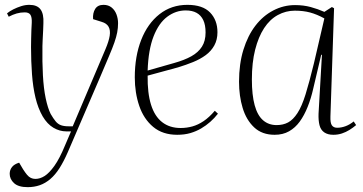

<svg xmlns="http://www.w3.org/2000/svg" viewBox="-20 -542 1498 792"><path d="M260 85Q243 124 225.5 151.5Q208 179 187.5 196.5Q167 214 144 222Q121 230 94 230Q56 230 38 213.5Q20 197 20 175Q20 159 29.5 147Q39 135 59 129L75 156Q84 170 91.5 179Q99 188 107.5 192Q116 196 126 196Q145 196 164 184Q183 172 204.5 142Q226 112 249 56L273 0H254Q226 0 200.5 -15Q175 -30 156 -62Q137 -95 126.5 -138.5Q116 -182 112 -235.5Q108 -289 108 -348Q108 -364 108.5 -382.5Q109 -401 109.5 -418.5Q110 -436 111 -448Q112 -471 105.5 -481Q99 -491 82 -491Q65 -491 49 -486.5Q33 -482 16 -473L9 -487Q20 -496 35 -503.5Q50 -511 67 -516.5Q84 -522 101 -522Q133 -522 147 -503.5Q161 -485 159 -446Q159 -438 158 -417.5Q157 -397 156 -378Q155 -359 155 -352Q154 -286 157 -231.5Q160 -177 168.5 -136.5Q177 -96 189 -72Q200 -53 209.5 -41.5Q219 -30 231.5 -25.5Q244 -21 263 -21H280L415 -339Q429 -372 432.5 -394.5Q436 -417 428 -431.5Q420 -446 399 -452L364 -463Q362 -488 372.5 -505Q383 -522 407 -522Q427 -522 440.5 -511Q454 -500 460.5 -482.5Q467 -465 467 -446Q467 -427 463.5 -408.5Q460 -390 452 -367Q444 -344 429.5 -310Q415 -276 393 -224Z M753 -522Q816 -522 846.5 -490.5Q877 -459 877 -409Q877 -378 864 -354.5Q851 -331 828.5 -314.5Q806 -298 776.5 -286Q747 -274 714 -264L589 -230Q588 -158 603 -110Q618 -62 649 -38Q680 -14 725 -14Q750 -14 773.5 -20.5Q797 -27 820 -42.5Q843 -58 866 -85L879 -73Q865 -55 847.5 -39.5Q830 -24 809.5 -12Q789 0 765 7Q741 14 711 14Q651 14 612 -18.5Q573 -51 554.5 -105Q536 -159 536 -223Q536 -310 562.5 -377.5Q589 -445 638 -483.5Q687 -522 753 -522ZM828 -408Q828 -439 818.5 -459Q809 -479 791 -489Q773 -499 746 -499Q705 -499 670 -473Q635 -447 613.5 -392Q592 -337 589 -251L698 -282Q741 -294 769.5 -310Q798 -326 813 -349.5Q828 -373 828 -408Z M1343 -62Q1342 -35 1349 -25Q1356 -15 1371 -15Q1388 -15 1405.5 -21.5Q1423 -28 1439 -41L1449 -26Q1436 -15 1421.5 -6Q1407 3 1390.5 8.5Q1374 14 1355 14Q1332 14 1317.5 4Q1303 -6 1298 -25.5Q1293 -45 1294 -73L1308 -316H1305L1272 -176Q1263 -136 1249 -101Q1235 -66 1216.5 -40.5Q1198 -15 1172.5 -0.5Q1147 14 1113 14Q1061 14 1028.5 -16.5Q996 -47 981 -96.5Q966 -146 966 -205Q966 -278 984 -336.5Q1002 -395 1033.5 -436Q1065 -477 1107.5 -499Q1150 -521 1197 -521Q1232 -521 1261.5 -513Q1291 -505 1318 -493L1349 -513L1358 -508ZM1121 -26Q1148 -26 1168.5 -37Q1189 -48 1207 -75.5Q1225 -103 1240.5 -153Q1256 -203 1275 -281L1318 -466Q1287 -483 1259 -490.5Q1231 -498 1196 -498Q1159 -498 1126 -480Q1093 -462 1069.5 -426Q1046 -390 1032.5 -337Q1019 -284 1019 -214Q1019 -150 1030.5 -108Q1042 -66 1065 -46Q1088 -26 1121 -26Z"/></svg>

Font: Literata 60pt ExtraLight
Style: Italic
Weight: 250
Italic angle: -2°
Designer: Latin by Veronika Burian and Jose Scaglione. Greek by Irene Vlachou. Cyrillic by Vera Evstafieva
Foundry: TypeTogether
Version: Version 3.103;gftools[0.9.29]